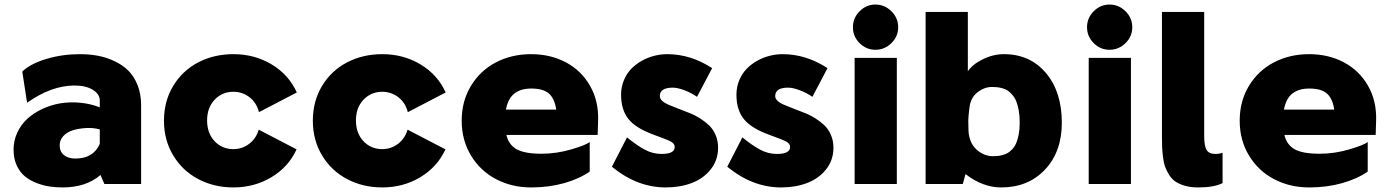

<svg xmlns="http://www.w3.org/2000/svg" viewBox="-20 -802 6054 837"><path d="M328.1 -565.9Q370.1 -565.9 407.5 -558.8Q444.8 -551.8 479.7 -535.2Q514.6 -518.6 539.8 -493.7Q564.9 -468.8 580.1 -429.9Q595.2 -391.1 595.2 -342.8V0H435.1L418 -39.1Q355 15.1 252.9 15.1Q224.1 15.1 197 11.2Q169.9 7.3 140.4 -3.9Q110.8 -15.1 89.1 -32.7Q67.4 -50.3 53.2 -80.3Q39.1 -110.4 39.1 -148.9Q39.1 -189 55.4 -224.1Q71.8 -259.3 99.4 -284.4Q127 -309.6 164.6 -327.1Q202.1 -344.7 243.4 -351.6Q284.7 -358.4 329.3 -354.2Q374 -350.1 415 -334V-363.8Q415 -392.1 384.5 -410.6Q354 -429.2 305.2 -429.2Q203.6 -429.2 98.1 -354L77.1 -490.2Q112.8 -524.4 182.4 -545.2Q252 -565.9 328.1 -565.9ZM240.2 -168.9Q240.2 -140.1 259.3 -125.5Q278.3 -110.8 308.1 -110.8Q387.2 -110.8 415 -174.8V-237.8Q386.7 -245.6 355.7 -243.9Q324.7 -242.2 299.1 -234.6Q273.4 -227.1 256.8 -209.7Q240.2 -192.4 240.2 -168.9Z M997.6 -565.9Q1089.8 -565.9 1164.3 -521.2Q1238.8 -476.6 1273.9 -398.9L1108.9 -313Q1098.6 -354 1067.9 -377.9Q1037.1 -401.9 997.6 -401.9Q948.2 -401.9 915.5 -367.2Q882.8 -332.5 882.8 -276.9Q882.8 -221.2 915.5 -186.5Q948.2 -151.9 997.6 -151.9Q1035.6 -151.9 1066.2 -175Q1096.7 -198.2 1107.9 -236.8L1272.9 -150.9Q1237.8 -74.2 1163.3 -29.5Q1088.9 15.1 997.6 15.1Q913.6 15.1 844.7 -21Q775.9 -57.1 735.4 -124Q694.8 -190.9 694.8 -275.9Q694.8 -361.3 735.4 -428Q775.9 -494.6 844.5 -530.3Q913.1 -565.9 997.6 -565.9Z M1646.5 -565.9Q1738.8 -565.9 1813.2 -521.2Q1887.7 -476.6 1922.9 -398.9L1757.8 -313Q1747.6 -354 1716.8 -377.9Q1686 -401.9 1646.5 -401.9Q1597.2 -401.9 1564.5 -367.2Q1531.7 -332.5 1531.7 -276.9Q1531.7 -221.2 1564.5 -186.5Q1597.2 -151.9 1646.5 -151.9Q1684.6 -151.9 1715.1 -175Q1745.6 -198.2 1756.8 -236.8L1921.9 -150.9Q1886.7 -74.2 1812.3 -29.5Q1737.8 15.1 1646.5 15.1Q1562.5 15.1 1493.7 -21Q1424.8 -57.1 1384.3 -124Q1343.8 -190.9 1343.8 -275.9Q1343.8 -361.3 1384.3 -428Q1424.8 -494.6 1493.4 -530.3Q1562 -565.9 1646.5 -565.9Z M2295.4 -565.9Q2379.4 -565.9 2446.8 -530.3Q2514.2 -494.6 2552.2 -428Q2590.3 -361.3 2587.4 -275.9L2585.4 -213.9H2187.5Q2197.8 -170.4 2232.7 -151.1Q2267.6 -131.8 2340.8 -131.8Q2406.2 -131.8 2470.9 -150.9Q2535.6 -169.9 2550.8 -183.1V-54.2Q2505.9 -22.5 2439.5 -3.7Q2373 15.1 2295.4 15.1Q2211.4 15.1 2142.6 -21Q2073.7 -57.1 2033.2 -124Q1992.7 -190.9 1992.7 -275.9Q1992.7 -361.3 2033.2 -428Q2073.7 -494.6 2142.3 -530.3Q2210.9 -565.9 2295.4 -565.9ZM2295.4 -416Q2250.5 -416 2222.7 -394.5Q2194.8 -373 2185.5 -324.2H2404.8Q2397.9 -371.6 2373.5 -393.8Q2349.1 -416 2295.4 -416Z M3084.5 -504.9 3018.6 -379.9Q2994.1 -397 2964.1 -408.4Q2934.1 -419.9 2912.6 -419.9Q2856.4 -419.9 2856.4 -382.8Q2856.4 -371.6 2867.4 -361.8Q2878.4 -352.1 2896.2 -344.7Q2914.1 -337.4 2936.8 -328.4Q2959.5 -319.3 2983.4 -310.3Q3007.3 -301.3 3030 -287.1Q3052.7 -272.9 3070.6 -256.1Q3088.4 -239.3 3099.4 -213.9Q3110.4 -188.5 3110.4 -158.2Q3110.4 -104 3078.4 -63.7Q3046.4 -23.4 2995.6 -4.2Q2944.8 15.1 2882.3 15.1Q2757.3 15.1 2647.5 -75.2L2713.4 -203.1Q2754.4 -169.4 2789.8 -150.1Q2825.2 -130.9 2863.8 -130.9Q2921.4 -130.9 2921.4 -161.1Q2921.4 -175.8 2904.5 -184.8Q2887.7 -193.8 2834.5 -212.9Q2752.4 -242.2 2720 -282.7Q2687.5 -323.2 2687.5 -389.2Q2687.5 -422.9 2699.7 -452.1Q2711.9 -481.4 2731.9 -502Q2752 -522.5 2778.1 -537.1Q2804.2 -551.8 2832.5 -558.8Q2860.8 -565.9 2888.7 -565.9Q2991.2 -565.9 3084.5 -504.9Z M3587.4 -504.9 3521.5 -379.9Q3497.1 -397 3467 -408.4Q3437 -419.9 3415.5 -419.9Q3359.4 -419.9 3359.4 -382.8Q3359.4 -371.6 3370.4 -361.8Q3381.3 -352.1 3399.2 -344.7Q3417 -337.4 3439.7 -328.4Q3462.4 -319.3 3486.3 -310.3Q3510.3 -301.3 3533 -287.1Q3555.7 -272.9 3573.5 -256.1Q3591.3 -239.3 3602.3 -213.9Q3613.3 -188.5 3613.3 -158.2Q3613.3 -104 3581.3 -63.7Q3549.3 -23.4 3498.5 -4.2Q3447.8 15.1 3385.3 15.1Q3260.3 15.1 3150.4 -75.2L3216.3 -203.1Q3257.3 -169.4 3292.7 -150.1Q3328.1 -130.9 3366.7 -130.9Q3424.3 -130.9 3424.3 -161.1Q3424.3 -175.8 3407.5 -184.8Q3390.6 -193.8 3337.4 -212.9Q3255.4 -242.2 3222.9 -282.7Q3190.4 -323.2 3190.4 -389.2Q3190.4 -422.9 3202.6 -452.1Q3214.8 -481.4 3234.9 -502Q3254.9 -522.5 3281 -537.1Q3307.1 -551.8 3335.4 -558.8Q3363.8 -565.9 3391.6 -565.9Q3494.1 -565.9 3587.4 -504.9Z M3895.5 -683.1Q3895.5 -643.1 3866 -614Q3836.4 -585 3796.4 -585Q3756.3 -585 3727.3 -614Q3698.2 -643.1 3698.2 -683.1Q3698.2 -723.6 3727.3 -752.9Q3756.3 -782.2 3796.4 -782.2Q3836.4 -782.2 3866 -752.9Q3895.5 -723.6 3895.5 -683.1ZM3889.6 0H3705.6V-549.8H3889.6Z M4356.9 -565.9Q4469.7 -565.9 4539.3 -484.1Q4608.9 -402.3 4608.9 -267.1Q4608.9 -140.6 4535.6 -62.7Q4462.4 15.1 4344.2 15.1Q4264.6 15.1 4189 -43L4177.2 0H4015.1V-750H4199.2V-491.2Q4218.8 -521 4264.2 -543.5Q4309.6 -565.9 4356.9 -565.9ZM4308.1 -121.1Q4319.3 -121.1 4328.4 -121.8Q4337.4 -122.6 4350.3 -126Q4363.3 -129.4 4372.8 -135Q4382.3 -140.6 4392.8 -151.6Q4403.3 -162.6 4409.9 -177.7Q4416.5 -192.9 4420.9 -215.6Q4425.3 -238.3 4425.3 -267.1Q4425.3 -297.4 4420.9 -321.5Q4416.5 -345.7 4409.7 -361.8Q4402.8 -377.9 4392.3 -389.6Q4381.8 -401.4 4372.1 -407.7Q4362.3 -414.1 4349.1 -417.5Q4335.9 -420.9 4326.2 -421.9Q4316.4 -422.9 4304.2 -422.9Q4271 -422.9 4241 -399.4Q4210.9 -376 4206.1 -332Q4201.2 -292 4201.2 -278.8V-272Q4201.2 -228 4204.1 -212.9Q4211.9 -169.9 4242.4 -145.5Q4272.9 -121.1 4308.1 -121.1Z M4916 -683.1Q4916 -643.1 4886.5 -614Q4856.9 -585 4816.9 -585Q4776.9 -585 4747.8 -614Q4718.8 -643.1 4718.8 -683.1Q4718.8 -723.6 4747.8 -752.9Q4776.9 -782.2 4816.9 -782.2Q4856.9 -782.2 4886.5 -752.9Q4916 -723.6 4916 -683.1ZM4910.2 0H4726.1V-549.8H4910.2Z M5229.5 -210Q5229.5 -165 5240.2 -147.9Q5251 -130.9 5278.8 -130.9Q5295.9 -130.9 5309.6 -136.2V-3.9Q5273.4 15.1 5202.6 15.1Q5170.9 15.1 5146.2 8.1Q5121.6 1 5105.2 -9.8Q5088.9 -20.5 5077.1 -39.1Q5065.4 -57.6 5059.3 -74.5Q5053.2 -91.3 5050 -116.9Q5046.9 -142.6 5046.1 -161.1Q5045.4 -179.7 5045.4 -208V-750H5229.5Z M5687 -565.9Q5771 -565.9 5838.4 -530.3Q5905.8 -494.6 5943.8 -428Q5981.9 -361.3 5979 -275.9L5977.1 -213.9H5579.1Q5589.4 -170.4 5624.3 -151.1Q5659.2 -131.8 5732.4 -131.8Q5797.9 -131.8 5862.5 -150.9Q5927.2 -169.9 5942.4 -183.1V-54.2Q5897.5 -22.5 5831.1 -3.7Q5764.6 15.1 5687 15.1Q5603 15.1 5534.2 -21Q5465.3 -57.1 5424.8 -124Q5384.3 -190.9 5384.3 -275.9Q5384.3 -361.3 5424.8 -428Q5465.3 -494.6 5533.9 -530.3Q5602.5 -565.9 5687 -565.9ZM5687 -416Q5642.1 -416 5614.3 -394.5Q5586.4 -373 5577.1 -324.2H5796.4Q5789.6 -371.6 5765.1 -393.8Q5740.7 -416 5687 -416Z"/></svg>

Font: Stilu Bold
Style: Regular
Weight: 700
Designer: Genilson Lima Santos
Foundry: Genilson Lima Santos
Version: Version 1.200;PS 001.200;hotconv 1.0.88;makeotf.lib2.5.64775